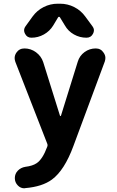

<svg xmlns="http://www.w3.org/2000/svg" viewBox="-20 -806 630 1031"><path d="M116.2 204.1Q113.3 205.1 110.4 205.1Q90.8 205.1 76.2 190.4Q59.6 173.8 59.6 150.4Q59.6 127 75.7 110.4Q91.8 93.8 116.2 89.8Q155.3 85 176.8 70.3Q209 48.8 233.4 -17.6Q237.3 -26.4 233.4 -35.2L62.5 -473.6Q58.6 -484.4 58.6 -494.1Q58.6 -508.8 67.4 -522.5Q83 -545.9 111.3 -545.9Q145.5 -545.9 173.3 -525.4Q201.2 -504.9 211.9 -472.7L301.8 -185.5Q302.7 -182.6 304.7 -182.6Q306.6 -182.6 307.6 -185.5L397.5 -474.6Q407.2 -506.8 434.1 -526.4Q460.9 -545.9 494.1 -545.9Q521.5 -545.9 536.1 -523.4Q545.9 -509.8 545.9 -495.1Q545.9 -486.3 543 -476.6L374 -21.5Q326.2 108.4 258.8 158.2Q207 196.3 116.2 204.1ZM301.8 -712.9Q299.8 -715.8 296.9 -715.8Q293.9 -715.8 292 -712.9L265.6 -668.9Q247.1 -638.7 215.8 -621.1Q184.6 -603.5 148.4 -603.5Q125 -603.5 114.3 -625Q109.4 -633.8 109.4 -642.6Q109.4 -654.3 117.2 -665L155.3 -717.8Q178.7 -750 214.4 -768.1Q250 -786.1 290 -786.1H302.7Q342.8 -786.1 378.4 -768.1Q414.1 -750 437.5 -717.8L475.6 -666Q484.4 -654.3 484.4 -643.6Q484.4 -633.8 479.5 -625Q468.8 -603.5 444.3 -603.5Q408.2 -603.5 377 -621.1Q345.7 -638.7 328.1 -669.9Z"/></svg>

Font: Gen Jyuu GothicX Bold
Style: Bold
Weight: 700
Designer: Ryoko NISHIZUKA (kana &amp; ideographs); Paul D. Hunt (Latin, Greek &amp; Cyrillic); Wenlong ZHANG (bopomofo); Sandoll C
Version: Version 1.058.20140828